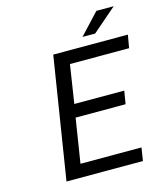

<svg xmlns="http://www.w3.org/2000/svg" viewBox="-120 -914 866 1006"><g transform="rotate(-15 312.5 -411.5)"><path d="M392.1 -710 498 -823.2H591.8L460.9 -710ZM115.2 0 220.2 -660.2H625L612.8 -589.8H292L259.8 -381.8H530.8L519 -311H248L210 -70.8H541L529.8 0Z"/></g></svg>

Font: Office Code Pro D Italic
Style: Regular
Weight: 400
Italic angle: -9°
Designer: Nathan Rutzky & Paul D. Hunt
Foundry: Adobe Systems Incorporated
Version: Version 1.004;PS 001.004;hotconv 1.0.70;makeotf.lib2.5.58329